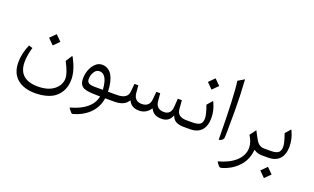

<svg xmlns="http://www.w3.org/2000/svg" viewBox="-94 -1179 3193 1954"><g transform="rotate(20 1502.0 -202.5)"><path d="M325.7 194.8C415.5 194.8 488.3 172.9 533.2 140.1C555.2 123.5 573.7 104 588.4 81.5C617.7 36.1 627.9 -9.8 627.9 -61C627.9 -125 606.9 -196.3 565.4 -275.4C560.5 -283.7 557.1 -289.1 554.7 -291L552.7 -289.1L508.3 -220.7C547.4 -146.5 567.4 -91.3 567.4 -52.7C567.4 -4.4 546.4 37.1 504.4 70.8C462.4 104.5 403.8 121.6 329.1 121.6C190.9 121.6 119.1 57.6 119.1 -67.4C119.1 -115.7 127.9 -168.9 145 -228L104.5 -240.2C74.7 -172.4 60.1 -106.9 60.1 -43.9C60.1 33.2 83.5 92.3 130.9 133.3C178.2 174.3 243.2 194.8 325.7 194.8ZM269 -384.3 330.1 -323.2 391.1 -384.3 330.1 -445.3Z M882.3 -73.2C860.8 -73.2 849.6 -73.7 832 -77.6C808.1 -83 791.5 -97.2 791.5 -128.4C791.5 -156.7 798.8 -182.6 813.5 -205.6C827.6 -228.5 846.2 -239.7 869.1 -239.7C923.8 -239.7 955.6 -187 963.9 -81.5L964.4 -73.7H956.5C939 -73.2 914.1 -73.2 882.3 -73.2ZM712.9 210.4C709 211.9 709 211.9 710.4 214.4C711.4 217.8 713.9 222.2 717.8 227.1L742.7 256.3C747.6 262.7 754.9 264.2 764.2 261.7C827.1 244.6 883.3 214.4 928.2 171.9C973.1 129.4 1004.9 71.3 1015.1 6.3L1016.1 0H1022.5H1082C1085.4 -3.4 1086.9 -13.2 1086.9 -30.3V-42.5C1086.9 -59.6 1085.4 -69.8 1082 -73.2H1026.9H1019.5V-80.6C1018.1 -143.6 1006.3 -198.7 983.4 -242.2C960 -285.2 920.9 -311.5 872.6 -311.5C845.2 -311.5 820.8 -301.3 799.3 -280.3C755.9 -238.3 734.9 -173.3 734.9 -109.4C734.9 -70.8 746.6 -45.4 766.6 -29.3C776.4 -21 790.5 -15.1 809.6 -10.7C828.6 -6.3 848.6 -3.9 870.1 -2.4C891.1 -1 918.5 0 952.1 0H961.4L959.5 8.8C936.5 104 854.5 170.9 712.9 210.4Z M1624.5 0C1674.3 0 1709 -20.5 1728.5 -62L1735.4 -76.7L1742.2 -62C1760.3 -20.5 1798.8 0 1868.7 0H1878.4C1881.8 -3.4 1883.3 -13.2 1883.3 -30.3V-42.5C1883.3 -59.6 1880.9 -70.8 1878.4 -73.2H1869.1C1803.2 -73.2 1768.1 -100.6 1763.7 -155.8L1756.3 -249H1712.4L1706.1 -155.8C1702.1 -102.5 1674.3 -73.2 1625.5 -73.2C1569.3 -73.2 1537.1 -101.6 1532.7 -154.3L1524.9 -240.2H1483.4L1475.1 -154.8C1470.7 -101.6 1439 -73.2 1384.8 -73.2C1331.1 -73.2 1300.8 -102.5 1295.4 -155.8L1288.1 -240.2H1246.1L1238.3 -153.8C1233.4 -100.1 1192.9 -73.2 1117.2 -73.2H1077.1C1063.5 -73.2 1057.6 -65.4 1057.6 -42.5V-30.3C1057.6 -7.3 1064 0 1077.1 0H1114.7C1184.6 0 1231.9 -20 1257.8 -59.6L1264.6 -69.8L1270.5 -59.1C1292 -19.5 1329.1 0 1381.8 0C1429.2 0 1467.8 -20 1498 -60.1L1504.9 -69.3L1510.3 -59.1C1531.7 -19.5 1569.8 0 1624.5 0Z M1935.1 0C2042.5 0 2100.6 -64.5 2100.6 -180.2C2100.6 -235.8 2087.9 -289.6 2063 -340.8C2061 -345.2 2059.1 -348.1 2057.6 -350.1L2006.8 -292C2029.8 -228 2041 -182.6 2041 -156.7C2041 -127 2033.2 -105.5 2017.6 -92.8C2001.5 -79.6 1973.6 -73.2 1933.6 -73.2H1873.5C1859.9 -73.2 1854 -65.4 1854 -42.5V-30.3C1854 -7.3 1860.4 0 1873.5 0ZM1941.9 -514.6 2002.9 -453.6 2064 -514.6 2002.9 -575.7Z M2219.2 -627.9C2234.4 -525.4 2243.2 -315.9 2246.1 1C2269.5 -1.5 2286.1 -12.7 2295.4 -32.7C2298.3 -47.4 2299.8 -149.9 2299.8 -340.3C2299.8 -435.5 2295.9 -542 2288.6 -660.2C2288.1 -663.1 2288.1 -665 2288.1 -666C2287.6 -668 2287.1 -668.5 2286.1 -668Z M2623.5 -28.3 2633.8 -22C2655.8 -7.3 2682.1 0 2712.9 0H2725.1C2728.5 -3.4 2730 -13.2 2730 -30.3V-42.5C2730 -59.6 2728.5 -69.8 2725.1 -73.2H2710.4C2673.3 -73.2 2644 -92.3 2622.6 -129.9C2609.9 -151.4 2593.3 -181.6 2573.2 -221.2L2522.9 -153.3C2547.9 -116.7 2565.4 -69.8 2565.4 -27.3C2565.4 87.9 2460.4 171.4 2315.4 210C2314 210.4 2313.5 210.9 2313 211.4C2312.5 213.9 2314.9 218.8 2320.8 227.1L2339.8 251C2346.2 258.3 2352.1 262.2 2357.9 262.2C2372.1 262.2 2416.5 249 2468.8 218.8C2502 199.2 2538.6 167.5 2566.9 130.9C2595.2 94.2 2616.7 41 2622.6 -16.1Z M2781.7 0C2889.2 0 2947.3 -64.5 2947.3 -180.2C2947.3 -235.8 2934.6 -289.6 2909.7 -340.8C2907.7 -345.2 2905.8 -348.1 2904.3 -350.1L2853.5 -292C2876.5 -228 2887.7 -182.6 2887.7 -156.7C2887.7 -127 2879.9 -105.5 2864.3 -92.8C2848.1 -79.6 2820.3 -73.2 2780.3 -73.2H2720.2C2706.5 -73.2 2700.7 -65.4 2700.7 -42.5V-30.3C2700.7 -7.3 2707 0 2720.2 0ZM2751 149.4 2812 210.4 2873 149.4 2812 88.4Z"/></g></svg>

Font: Sahel Light
Style: Regular
Weight: 300
Foundry: Saber Rastikerdar (saber.rastikerdar@gmail.com)
Version: Version 3.4.0